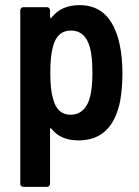

<svg xmlns="http://www.w3.org/2000/svg" viewBox="-20 -539 542 748"><path d="M457 -254Q457 -196 448 -145Q417 8 286 8Q216 8 181 -37Q179 -40 177 -39.5Q175 -39 175 -36V177Q175 182 171.5 185.5Q168 189 163 189H71Q66 189 62.5 185.5Q59 182 59 177V-499Q59 -504 62.5 -507.5Q66 -511 71 -511H163Q168 -511 171.5 -507.5Q175 -504 175 -499V-473Q175 -470 177 -469Q179 -468 181 -471Q219 -519 290 -519Q352 -519 390.5 -481Q429 -443 446 -367Q457 -316 457 -254ZM340 -255Q340 -320 330 -355Q312 -420 256 -420Q202 -420 186 -356Q176 -321 176 -255Q176 -188 187 -153Q203 -92 255 -92Q307 -92 328 -151Q340 -190 340 -255Z"/></svg>

Font: Barlow Semi Condensed SemiBold
Style: Regular
Weight: 600
Width: 4
Designer: Jeremy Tribby
Foundry: Tribby Type
Version: Version 1.408